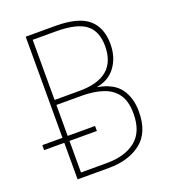

<svg xmlns="http://www.w3.org/2000/svg" viewBox="-132 -809 794 903"><g transform="rotate(-20 265.0 -357.0)"><path d="M101 0V-183H0V-208H101V-714H250Q363 -714 413.5 -671.5Q464 -629 464 -545Q464 -481 431 -434.5Q398 -388 336 -377V-376Q415 -362 448 -316Q481 -270 481 -201Q481 -97 419 -48.5Q357 0 257 0ZM252 -388Q437 -388 437 -545Q437 -620 392 -654.5Q347 -689 242 -689H127V-388ZM256 -25Q348 -25 401 -67.5Q454 -110 454 -201Q454 -263 429 -298Q404 -333 358.5 -348Q313 -363 252 -363H127V-208H264V-183H127V-25Z"/></g></svg>

Font: Noto Sans Mono Condensed Thin
Style: Regular
Weight: 100
Width: 3
Designer: Monotype Design Team
Foundry: Monotype Imaging Inc.
Version: Version 2.014; ttfautohint (v1.8.4.7-5d5b)